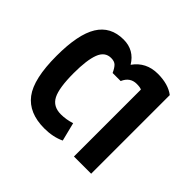

<svg xmlns="http://www.w3.org/2000/svg" viewBox="-128 -691 860 860"><g transform="rotate(45 301.5 -261.5)"><path d="M50 -264Q50 -400 89.5 -464Q129 -528 211 -528Q278 -528 313 -470Q354 -528 428 -528Q494 -528 533 -498V0H424V-424Q415 -429 393 -429Q351 -429 333 -387H282Q272 -409 261.5 -419.5Q251 -430 230 -430Q191 -430 175 -388Q159 -346 159 -264Q159 -170 179 -131Q199 -92 249 -92Q282 -92 316 -103L338 -15Q296 5 241 5Q143 5 96.5 -56.5Q50 -118 50 -264Z"/></g></svg>

Font: Athiti SemiBold
Style: Regular
Weight: 600
Designer: CadsonDemak Team
Foundry: CadsonDemak
Version: Version 1.033